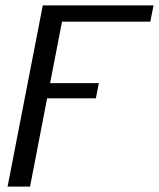

<svg xmlns="http://www.w3.org/2000/svg" viewBox="-20 -689 587 709"><path d="M8 0H91L154 -326H334L345 -382H165L209 -609H535L547 -669H138Z"/></svg>

Font: KpSans
Style: Italic
Weight: 400
Italic angle: -11°
Version: Version 0.66